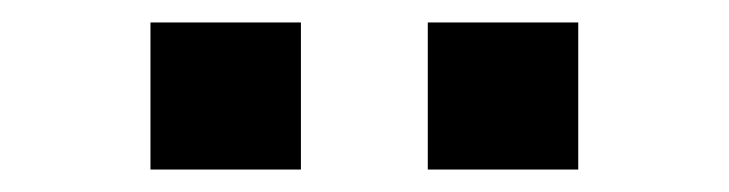

<svg xmlns="http://www.w3.org/2000/svg" viewBox="-20 -755 649 171"><path d="M114 -604V-735H248V-604ZM361 -604V-735H495V-604Z"/></svg>

Font: Chivo Medium ExtraBold
Style: Regular
Weight: 800
Version: Version 2.002